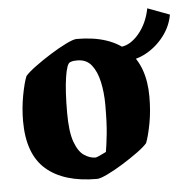

<svg xmlns="http://www.w3.org/2000/svg" viewBox="-45 -598 647 654"><g transform="rotate(-5 278.5 -271.0)"><path d="M261 11Q148 11 87.5 -41.5Q27 -94 27 -207Q27 -251 35 -294Q43 -337 52 -359Q62 -371 87 -389.5Q112 -408 141.5 -426.5Q171 -445 196.5 -457.5Q222 -470 233 -470Q347 -470 405 -413.5Q463 -357 463 -253Q463 -203 455 -161Q447 -119 438 -96Q428 -84 404 -66.5Q380 -49 351 -31Q322 -13 297 -1Q272 11 261 11ZM262 -62Q265 -62 274 -66Q283 -70 291 -74Q299 -78 299 -78Q303 -101 307 -138.5Q311 -176 311 -238Q311 -280 303 -316.5Q295 -353 277.5 -375Q260 -397 229 -397Q223 -397 217 -396.5Q211 -396 204 -393Q193 -389 186 -343Q179 -297 179 -222Q179 -157 191.5 -122.5Q204 -88 223.5 -75Q243 -62 262 -62ZM389 -380 381 -430Q414 -433 443 -467.5Q472 -502 482 -553L557 -525Q550 -485 524.5 -452Q499 -419 463.5 -399.5Q428 -380 389 -380Z"/></g></svg>

Font: Grenze Gotisch ExtraBold
Style: Regular
Weight: 800
Designer: Renata Polastri
Foundry: Omnibus-Type
Version: Version 1.001